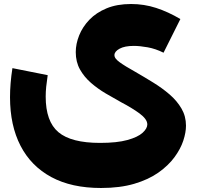

<svg xmlns="http://www.w3.org/2000/svg" viewBox="-20 -638 998 958"><path d="M484 300Q337 300 236 245.5Q135 191 82.5 89.5Q30 -12 30 -153Q30 -187 33 -223.5Q36 -260 42 -298L218 -263Q213 -230 210.5 -205Q208 -180 208 -156Q208 -32 271.5 21.5Q335 75 479 75Q564 75 616 60.5Q668 46 691.5 24.5Q715 3 715 -17Q715 -31 704.5 -45Q694 -59 675.5 -72.5Q657 -86 634 -100Q611 -114 586 -127Q548 -148 508 -171.5Q468 -195 434 -224.5Q400 -254 379 -291.5Q358 -329 358 -378Q358 -419 375 -461.5Q392 -504 426 -539.5Q460 -575 512 -596.5Q564 -618 634 -618Q699 -618 759 -598.5Q819 -579 880 -543L796 -375Q756 -395 716.5 -402Q677 -409 648 -409Q602 -409 576.5 -395Q551 -381 551 -363Q551 -354 557.5 -345.5Q564 -337 577 -327.5Q590 -318 609.5 -306Q629 -294 656 -279Q701 -253 745.5 -225.5Q790 -198 826.5 -166.5Q863 -135 885.5 -96.5Q908 -58 908 -11Q908 23 894.5 64Q881 105 850.5 146.5Q820 188 770.5 223Q721 258 650 279Q579 300 484 300Z"/></svg>

Font: Alexandria Black
Style: Regular
Weight: 900
Designer: Mohamed Gaber
Foundry: Kief Type Foundry
Version: Version 5.100